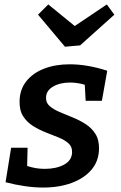

<svg xmlns="http://www.w3.org/2000/svg" viewBox="-20 -832 543 863"><path d="M174 11Q134 11 90 4.5Q46 -2 5 -13L30 -168H104L102 -86Q120 -80 139.5 -76.5Q159 -73 181 -73Q233 -73 268 -92Q303 -111 304 -147Q305 -172 288 -187.5Q271 -203 243.5 -214Q216 -225 185.5 -237Q155 -249 128 -266Q101 -283 84 -309.5Q67 -336 68 -378Q69 -430 98.5 -467Q128 -504 178.5 -523.5Q229 -543 293 -543Q373 -543 462 -514L438 -379H365L361 -451Q345 -456 328 -458.5Q311 -461 295 -461Q249 -461 218 -442.5Q187 -424 187 -393Q186 -370 203.5 -355Q221 -340 248 -328.5Q275 -317 306 -304.5Q337 -292 364.5 -274.5Q392 -257 409 -230Q426 -203 425 -162Q424 -108 391.5 -69.5Q359 -31 302.5 -10Q246 11 174 11ZM460 -812 494 -766 340 -628 272 -622 151 -766 197 -812 316 -715Z"/></svg>

Font: Bitter SemiBold
Style: Italic
Weight: 600
Italic angle: -9°
Designer: Sol Matas, and Bitter project Authors
Foundry: Sol Matas
Version: Version 2.001